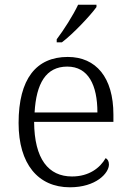

<svg xmlns="http://www.w3.org/2000/svg" viewBox="-20 -786 554 816"><path d="M221 -619V-606H243C291 -642 365 -721 390 -756V-766H312C291 -721 250 -657 221 -619ZM277 10C388 10 443 -50 443 -87C443 -101 437 -110 429 -114C405 -72 358 -36 286 -36C186 -36 126 -110 125 -268H462V-299C462 -457 388 -544 268 -544C134 -544 59 -451 59 -263C59 -89 142 10 277 10ZM394 -308H127C134 -431 175 -503 266 -503C355 -503 394 -425 394 -308Z"/></svg>

Font: Noto Serif Light
Style: Regular
Weight: 300
Designer: Monotype Design Team
Foundry: Monotype Imaging Inc.
Version: Version 2.013